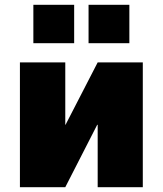

<svg xmlns="http://www.w3.org/2000/svg" viewBox="-20 -780 678 800"><path d="M252 -260H253L387 -520H575V0H387V-260H385L252 0H63V-520H252ZM349 -600V-760H519V-600ZM119 -600V-760H289V-600Z"/></svg>

Font: Mplus 1p Black
Style: Regular
Weight: 900
Version: Version 1.061